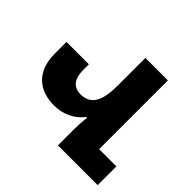

<svg xmlns="http://www.w3.org/2000/svg" viewBox="-168 -913 1110 1110"><g transform="rotate(45 387.5 -357.5)"><path d="M758 -153H617V-715H433V-489C433 -371 405 -301 317 -301C256 -301 228 -341 228 -413V-458H45V-363C45 -211 136 -147 254 -147C329 -147 393 -179 433 -233V-231H440C435 -203 433 -155 433 -129V0H758Z"/></g></svg>

Font: Noto Sans Armenian SemiCondensed Black
Style: Regular
Weight: 900
Width: 4
Designer: Monotype Design Team
Foundry: Monotype Imaging Inc.
Version: Version 2.008